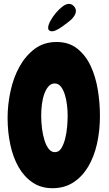

<svg xmlns="http://www.w3.org/2000/svg" viewBox="-20 -947 565 999"><path d="M252.9 32.2Q193.4 32.2 149.4 2.4Q105.5 -27.3 76.7 -77.6Q47.9 -127.9 33.7 -194.3Q19.5 -260.7 19.5 -334Q19.5 -402.3 34.7 -472.7Q49.8 -543 81.1 -599.6Q112.3 -656.2 160.2 -692.4Q208 -728.5 274.4 -728.5Q338.9 -728.5 382.3 -693.8Q425.8 -659.2 451.7 -604Q477.5 -548.8 488.8 -480.5Q500 -412.1 500 -343.8Q500 -267.6 484.9 -199.7Q469.7 -131.8 439 -80.1Q408.2 -28.3 361.8 2Q315.4 32.2 252.9 32.2ZM264.6 -512.7Q246.1 -512.7 232.9 -498Q219.7 -483.4 210.9 -459.5Q202.1 -435.5 198.2 -405.8Q194.3 -376 194.3 -345.7Q194.3 -311.5 198.7 -277.3Q203.1 -243.2 211.9 -215.8Q220.7 -188.5 233.9 -171.9Q247.1 -155.3 265.6 -155.3Q287.1 -155.3 299.8 -176.8Q312.5 -198.2 319.8 -228.5Q327.1 -258.8 329.6 -291Q332 -323.2 332 -344.7Q332 -371.1 328.6 -400.4Q325.2 -429.7 317.4 -454.6Q309.6 -479.5 296.9 -496.1Q284.2 -512.7 264.6 -512.7ZM375 -889.6Q375 -878.9 369.1 -868.7Q363.3 -858.4 355 -849.6Q346.7 -840.8 336.9 -833.5Q327.1 -826.2 319.3 -820.3Q312.5 -815.4 304.2 -809.1Q295.9 -802.7 286.6 -797.4Q277.3 -792 268.1 -788.1Q258.8 -784.2 250 -784.2Q242.2 -784.2 236.3 -788.6Q230.5 -793 230.5 -801.8Q230.5 -816.4 241.7 -837.4Q252.9 -858.4 269.5 -878.4Q286.1 -898.4 304.7 -912.6Q323.2 -926.8 338.9 -926.8Q352.5 -926.8 363.8 -915.5Q375 -904.3 375 -889.6Z"/></svg>

Font: Chewy
Style: Regular
Weight: 400
Designer: Squid
Foundry: Font Diner, Inc DBA Sideshow
Version: Version 1.000